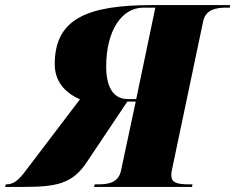

<svg xmlns="http://www.w3.org/2000/svg" viewBox="-75 -734 923 754"><path d="M-55 0H17C146 0 209 -12 265 -96L425 -335H458L400 -63C390 -17 352 -10 310 -10H297L294 0H679L681 -10H668C618 -10 599 -18 598 -43C597 -50 598 -57 600 -66L723 -651C733 -697 774 -704 815 -704H828V-714H522C264 -714 140 -658 140 -482C140 -417 177 -371 239 -344L30 -69C1 -30 -19 -10 -49 -10H-52ZM427 -345C366 -345 342 -398 342 -473C342 -612 402 -704 488 -704H535L460 -345Z"/></svg>

Font: Noto Serif Display Black
Style: Italic
Weight: 900
Italic angle: -12°
Designer: Monotype Design Team
Foundry: Monotype Imaging Inc.
Version: Version 2.009